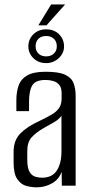

<svg xmlns="http://www.w3.org/2000/svg" viewBox="-20 -823 399 851"><path d="M142.6 7.3Q119.6 7.3 96.2 0.9Q72.8 -5.6 56.6 -29.1Q40.3 -52.6 40.3 -102.5V-150.8Q40.3 -201.2 70.5 -231.7Q100.6 -262.2 153.9 -286.4Q187.9 -302.8 209.7 -315.7Q231.4 -328.5 242.3 -344.9Q253.1 -361.4 253.1 -387.8V-409.1Q253.1 -433.5 243.1 -446.1Q233 -458.7 216.7 -463.7Q200.4 -468.6 182 -468.6Q137.1 -468.6 122.9 -444.3Q108.7 -420.1 108.7 -372.3V-330.3H52.5V-378Q52.5 -415 62.4 -443.5Q72.3 -472 100.3 -488.5Q128.2 -505 182 -505Q239.3 -505 267.7 -492.2Q296.1 -479.3 305.7 -455.2Q315.3 -431.2 315.3 -398.1V0H254L253.3 -61.8Q241.2 -27.6 210 -10.1Q178.9 7.3 142.6 7.3ZM165.6 -35.3Q211.1 -35.3 231.7 -67Q252.4 -98.6 252.4 -152.1V-310.1Q241.9 -294 218.8 -280.9Q195.8 -267.7 172.3 -254.6Q138.2 -234.8 119.6 -213.6Q100.9 -192.3 100.9 -154.4V-115.5Q100.9 -78.7 110.8 -61.7Q120.7 -44.6 136 -40Q151.2 -35.3 165.6 -35.3ZM184.5 -543.3Q150.2 -543.3 127.9 -565.2Q105.7 -587.2 105.7 -617.6Q105.7 -649 127.9 -671Q150.2 -692.9 184.5 -692.9Q220.3 -692.9 242.1 -670.8Q263.9 -648.7 263.9 -617.4Q263.9 -587.2 240.3 -565.2Q216.7 -543.3 184.5 -543.3ZM184.5 -573.1Q206 -573.1 218.9 -585.7Q231.8 -598.3 231.8 -617.5Q231.8 -638.7 218.9 -651Q206 -663.4 184.5 -663.4Q162.9 -663.4 150.3 -651Q137.8 -638.7 137.8 -617.5Q137.8 -598.3 150.3 -585.7Q162.9 -573.1 184.5 -573.1ZM150.1 -710.8 206.7 -803.3H268.6L186.1 -710.8Z"/></svg>

Font: Alumni Sans SC Thin
Style: Regular
Weight: 100
Designer: Robert E. Leuschke
Foundry: Robert E. Leuschke
Version: Version 1.018